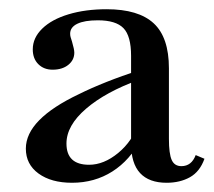

<svg xmlns="http://www.w3.org/2000/svg" viewBox="-20 -742 463 416"><path d="M341 -346Q303 -346 283.5 -367Q264 -388 264 -431V-621Q264 -664 247.5 -681Q231 -698 192 -698Q163 -698 147.5 -690.5Q132 -683 132 -669Q132 -665 133 -661.5Q134 -658 136 -652Q141 -635 141 -628Q141 -612 128 -601.5Q115 -591 94 -591Q75 -591 63 -603Q51 -615 51 -635Q51 -660 71.5 -680Q92 -700 128.5 -711Q165 -722 211 -722Q280 -722 313 -691.5Q346 -661 346 -594V-441Q346 -409 352 -395.5Q358 -382 373 -382Q395 -382 404 -406L423 -398Q413 -370 391.5 -358Q370 -346 341 -346ZM136 -346Q91 -346 63.5 -366Q36 -386 36 -420Q36 -452 65 -481.5Q94 -511 151 -538Q177 -551 211 -564.5Q245 -578 280 -589L281 -569Q209 -543 166.5 -506.5Q124 -470 124 -431Q124 -385 173 -385Q205 -385 236 -410.5Q267 -436 280 -475L285 -440Q262 -395 223.5 -370.5Q185 -346 136 -346Z"/></svg>

Font: Baskervville Medium
Style: Regular
Weight: 500
Version: Version 1.100